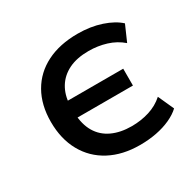

<svg xmlns="http://www.w3.org/2000/svg" viewBox="-119 -632 781 770"><g transform="rotate(-30 271.5 -247.0)"><path d="M322 9Q242 9 182.5 -22.5Q123 -54 90.5 -112.5Q58 -171 58 -250Q58 -328 90.5 -385Q123 -442 183.5 -472.5Q244 -503 327 -503Q387 -503 436 -486.5Q485 -470 513 -444L481 -371Q451 -397 412 -409Q373 -421 331 -421Q276 -421 238.5 -402.5Q201 -384 180.5 -350.5Q160 -317 158 -272L148 -290H416V-212H148L158 -233Q160 -180 181 -144.5Q202 -109 240.5 -91Q279 -73 331 -73Q374 -73 412.5 -85Q451 -97 480 -123L513 -50Q494 -32 464.5 -18.5Q435 -5 399 2Q363 9 322 9Z"/></g></svg>

Font: Nunito Sans 9pt SemiBold
Style: Regular
Weight: 600
Version: Version 3.101;gftools[0.9.27]